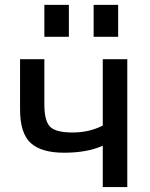

<svg xmlns="http://www.w3.org/2000/svg" viewBox="-20 -760 608 780"><path d="M61.5 -315.4V-519.5H160.2V-335.9Q160.2 -268.6 183.6 -245.1Q207 -221.7 274.9 -221.7Q342.8 -221.7 397.5 -250V-519.5H497.1V0H397.5V-168Q334 -139.6 240.7 -139.6Q147.5 -139.6 104.5 -179.2Q61.5 -218.8 61.5 -315.4ZM160.2 -610.4V-740.2H259.8V-610.4ZM360.4 -610.4V-740.2H460V-610.4Z"/></svg>

Font: GenEi M Gothic v2 Medium
Style: Regular
Weight: 500
Version: Version 2.0